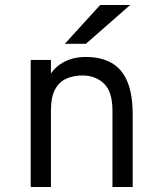

<svg xmlns="http://www.w3.org/2000/svg" viewBox="-20 -752 656 772"><path d="M103.5 0V-511H184.8V-415.5L172 -433Q184 -460.8 205.9 -480.9Q227.8 -501 257.8 -512Q287.9 -523 324.5 -523Q385.6 -523 427.9 -499.4Q470.1 -475.9 491.8 -424.6Q513.5 -373.2 513.5 -290.2V0H432.2V-306Q432.2 -384.4 397.6 -416.4Q363 -448.5 312 -448.5Q275.1 -448.5 246.4 -435.6Q217.6 -422.6 201.2 -392.1Q184.8 -361.5 184.8 -308V0ZM240.8 -576 382.8 -732H503.5L325.5 -576Z"/></svg>

Font: Overpass Mono Light
Style: Regular
Weight: 300
Monospace: yes
Designer: Delve Withrington, Dave Bailey
Foundry: Delve Fonts LLC
Version: Version 4.000